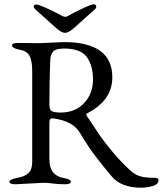

<svg xmlns="http://www.w3.org/2000/svg" viewBox="-20 -853 758 894"><path d="M137 -822Q137 -832 149 -832Q161 -832 205.5 -811Q250 -790 266.5 -780.5Q283 -771 293 -777Q317 -791 361 -812Q405 -833 416.5 -833Q428 -833 428 -822Q428 -815 422 -810L324 -722Q299 -700 283 -700Q267 -700 242 -722L144 -810Q137 -816 137 -822ZM263 -329Q330 -329 371.5 -373Q413 -417 413 -482Q413 -547 384.5 -587Q356 -627 278 -627Q240 -627 227.5 -613Q215 -599 214 -573Q210 -476 210 -364Q210 -341 222 -335Q234 -329 263 -329ZM65 -653 163 -652 278 -657Q503 -657 503 -493Q503 -385 385 -325Q378 -322 385 -312Q430 -244 447.5 -218.5Q465 -193 504.5 -145.5Q544 -98 588 -58Q612 -37 637 -31Q662 -25 703 -25Q718 -25 718 -14Q718 5 691.5 13Q665 21 637 21Q543 21 499 -33Q423 -124 395 -166.5Q367 -209 350 -238Q316 -291 225 -302Q210 -304 210 -282V-110Q210 -36 277 -24Q310 -18 310 -6.5Q310 5 281 5Q252 5 226 1.5Q200 -2 183 -2L53 5Q24 5 24 -6.5Q24 -18 60 -24.5Q96 -31 113 -47.5Q130 -64 130 -100V-522Q130 -570 117.5 -593Q105 -616 70.5 -622Q36 -628 36 -642Q36 -653 65 -653Z"/></svg>

Font: EB Garamond
Style: Regular
Weight: 400
Version: Version 0.012